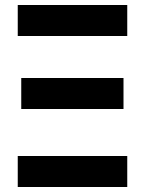

<svg xmlns="http://www.w3.org/2000/svg" viewBox="-20 -748 579 768"><path d="M51 -604V-728H489V-604ZM65 -312V-436H474V-312ZM51 0V-124H489V0Z"/></svg>

Font: Murecho SemiBold
Style: Regular
Weight: 600
Designer: Neil Summerour
Foundry: Positype
Version: Version 1.010; ttfautohint (v1.8.3)